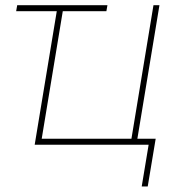

<svg xmlns="http://www.w3.org/2000/svg" viewBox="-20 -542 647 719"><path d="M382.3 -522.5 378.4 -500H40.5L44.4 -522.5ZM109.9 0 196.3 -522.5H218.8L136.2 -22.5H472.2L554.7 -522.5H577.1L490.7 0ZM510.7 156.2 536.6 0H483.9L487.8 -22.5H563L533.2 156.2Z"/></svg>

Font: Inter 28pt Thin
Style: Italic
Weight: 250
Italic angle: -9.3988°
Designer: Rasmus Andersson
Foundry: rsms
Version: Version 4.001;git-66647c0bb